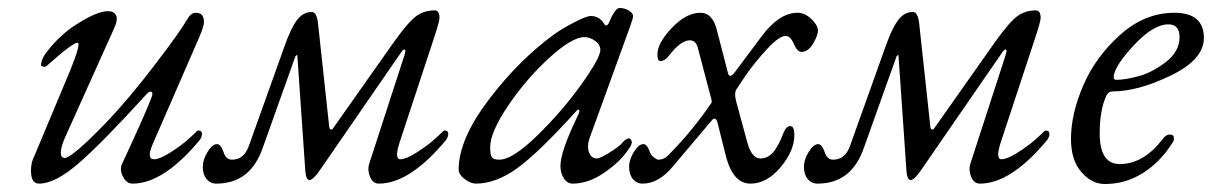

<svg xmlns="http://www.w3.org/2000/svg" viewBox="-20 -446 3036 481"><path d="M286 -36Q347 -167 360 -203Q364 -214 359 -216Q354 -218 348 -211Q235 -87 176.5 -36.5Q118 14 78 14Q60 14 58 -11Q56 -36 66 -55L156 -270Q159 -278 161 -283Q163 -288 166.5 -297.5Q170 -307 172 -313Q174 -319 175.5 -325.5Q177 -332 176.5 -335.5Q176 -339 174 -339Q162 -339 96 -280Q94 -278 88.5 -279Q83 -280 83 -283Q83 -297 95 -313Q129 -359 177 -388.5Q225 -418 250 -418Q266 -418 271 -407Q276 -396 265 -373L144 -104Q134 -82 132.5 -67Q131 -52 141 -50Q160 -50 243 -136Q301 -196 367 -282.5Q433 -369 448 -396Q458 -414 470 -414Q491 -414 491 -391Q491 -380 478 -350L363 -86Q346 -47 366 -47Q380 -47 406 -63.5Q432 -80 448.5 -94.5Q465 -109 474 -118Q475 -119 477 -119Q486 -119 486 -110Q486 -104 481 -96Q390 14 312 14Q297 14 288 -3.5Q279 -21 286 -36Z M719 -302 638 -75Q607 14 522 14Q507 14 497.5 2.5Q488 -9 488 -28Q488 -46 500 -65.5Q512 -85 524 -85Q533 -85 540 -65Q546 -46 561 -46Q592 -46 604 -82L692 -328Q708 -374 723.5 -395Q739 -416 761 -416Q774 -416 777 -385L805 -126Q806 -122 809 -121.5Q812 -121 814 -124L967 -341Q1002 -390 1022 -405Q1042 -420 1069 -420Q1081 -420 1081 -401Q1081 -392 1067 -350L980 -86Q968 -47 983 -47Q997 -47 1023 -63.5Q1049 -80 1065.5 -94.5Q1082 -109 1091 -118Q1092 -119 1094 -119Q1103 -119 1103 -110Q1103 -104 1098 -96Q1007 14 929 14Q914 14 907 -3Q900 -20 905 -36L993 -307Q998 -322 993 -322Q990 -322 985 -315L783 -22Q765 5 755 5Q747 5 745 -16L725 -305Q725 -310 722 -307Q720 -306 719 -302Z M1415 14Q1401 14 1392.5 0.5Q1384 -13 1384 -30Q1384 -66 1426 -153Q1436 -173 1428 -171Q1426 -171 1424 -168Q1331 -65 1277 -25.5Q1223 14 1172 14Q1159 14 1144 2.5Q1129 -9 1129 -21Q1129 -97 1205 -197Q1281 -297 1371 -362Q1393 -377 1421.5 -391.5Q1450 -406 1460 -406Q1481 -406 1493 -387Q1499 -377 1505 -388Q1521 -426 1532 -426Q1545 -426 1555.5 -419.5Q1566 -413 1566 -406Q1566 -400 1559 -381L1456 -97Q1450 -78 1456 -63.5Q1462 -49 1475 -49Q1483 -49 1506.5 -63.5Q1530 -78 1539 -88Q1544 -95 1552 -98.5Q1560 -102 1563 -90Q1563 -83 1553 -70Q1534 -41 1494 -13.5Q1454 14 1415 14ZM1444 -353Q1413 -353 1356 -301Q1299 -249 1253.5 -182Q1208 -115 1208 -77Q1208 -57 1212.5 -51.5Q1217 -46 1231 -46Q1264 -46 1326 -106.5Q1388 -167 1436 -234Q1484 -301 1484 -321Q1484 -334 1471 -343.5Q1458 -353 1444 -353Z M1590 14Q1575 14 1565.5 2.5Q1556 -9 1556 -28Q1556 -46 1568 -65.5Q1580 -85 1592 -85Q1601 -85 1608 -65Q1611 -57 1618.5 -51.5Q1626 -46 1629 -46Q1645 -46 1657 -60Q1716 -120 1762 -188Q1764 -190 1762 -198L1728 -327Q1723 -345 1708 -345Q1686 -345 1657 -308Q1646 -293 1634 -293Q1627 -293 1627 -310Q1627 -338 1663 -376Q1699 -414 1735 -414Q1764 -414 1775 -374L1804 -262Q1808 -249 1820 -264L1888 -355Q1932 -414 1978 -414Q1996 -414 2012 -399Q2028 -384 2029 -371Q2030 -359 2017.5 -337.5Q2005 -316 1988 -316Q1978 -316 1970 -333Q1961 -356 1948 -356Q1932 -356 1901.5 -323Q1871 -290 1848 -257L1826 -224Q1818 -214 1825 -189L1852 -90Q1863 -49 1885 -49Q1903 -49 1916.5 -64Q1930 -79 1944 -116Q1950 -130 1960 -130Q1970 -130 1970 -108Q1970 -68 1935.5 -27Q1901 14 1860 14Q1817 14 1799 -53L1778 -137Q1773 -157 1762 -143L1664 -27Q1629 14 1590 14Z M2225 -302 2144 -75Q2113 14 2028 14Q2013 14 2003.5 2.5Q1994 -9 1994 -28Q1994 -46 2006 -65.5Q2018 -85 2030 -85Q2039 -85 2046 -65Q2052 -46 2067 -46Q2098 -46 2110 -82L2198 -328Q2214 -374 2229.5 -395Q2245 -416 2267 -416Q2280 -416 2283 -385L2311 -126Q2312 -122 2315 -121.5Q2318 -121 2320 -124L2473 -341Q2508 -390 2528 -405Q2548 -420 2575 -420Q2587 -420 2587 -401Q2587 -392 2573 -350L2486 -86Q2474 -47 2489 -47Q2503 -47 2529 -63.5Q2555 -80 2571.5 -94.5Q2588 -109 2597 -118Q2598 -119 2600 -119Q2609 -119 2609 -110Q2609 -104 2604 -96Q2513 14 2435 14Q2420 14 2413 -3Q2406 -20 2411 -36L2499 -307Q2504 -322 2499 -322Q2496 -322 2491 -315L2289 -22Q2271 5 2261 5Q2253 5 2251 -16L2231 -305Q2231 -310 2228 -307Q2226 -306 2225 -302Z M2748 15Q2715 15 2689 -15Q2663 -45 2663 -98Q2663 -161 2694 -232.5Q2725 -304 2786.5 -359Q2848 -414 2922 -414Q2996 -414 2996 -351Q2996 -297 2913.5 -257Q2831 -217 2767 -217Q2757 -217 2752 -207Q2735 -171 2735 -112Q2735 -35 2785 -35Q2845 -35 2893 -98Q2901 -109 2911 -109Q2921 -109 2921 -99Q2921 -94 2919 -91Q2888 -41 2844 -13Q2800 15 2748 15ZM2907 -385Q2869 -385 2819.5 -331.5Q2770 -278 2770 -252Q2770 -246 2777 -246Q2798 -246 2832 -255Q2866 -264 2900.5 -290.5Q2935 -317 2935 -353Q2935 -385 2907 -385Z"/></svg>

Font: EB Garamond 12
Style: Italic
Weight: 400
Italic angle: -17°
Version: Version 0.016; ttfautohint (v1.8.4)